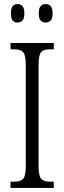

<svg xmlns="http://www.w3.org/2000/svg" viewBox="-20 -926 317 946"><path d="M32 0V-31H51Q81 -31 94 -45Q107 -59 107 -109V-604Q107 -655 94 -669Q81 -683 51 -683H32V-714H245V-683H226Q195 -683 182.5 -669Q170 -655 170 -604V-110Q170 -60 182.5 -45.5Q195 -31 226 -31H245V0ZM205 -815Q190 -815 180.5 -824.5Q171 -834 171 -860Q171 -886 180.5 -896Q190 -906 205 -906Q220 -906 229.5 -896Q239 -886 239 -860Q239 -834 229.5 -824.5Q220 -815 205 -815ZM66 -815Q51 -815 42.5 -824.5Q34 -834 34 -860Q34 -886 42.5 -896Q51 -906 66 -906Q81 -906 90.5 -896Q100 -886 100 -860Q100 -834 90.5 -824.5Q81 -815 66 -815Z"/></svg>

Font: Noto Serif ExtraCondensed Light
Style: Regular
Weight: 300
Width: 2
Designer: Monotype Design Team
Foundry: Monotype Imaging Inc.
Version: Version 2.014; ttfautohint (v1.8.4.7-5d5b)